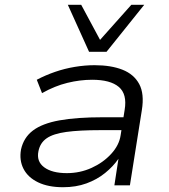

<svg xmlns="http://www.w3.org/2000/svg" viewBox="-20 -776 709 804"><path d="M244 8Q182 8 139.5 -12.5Q97 -33 78.5 -69Q60 -105 68 -150Q79 -200 118 -229.5Q157 -259 229 -272Q301 -285 411 -285H513L504 -231H400Q312 -231 257.5 -223.5Q203 -216 175.5 -197Q148 -178 141 -143Q132 -100 165 -75.5Q198 -51 260 -51Q315 -51 363.5 -73Q412 -95 445.5 -131.5Q479 -168 485 -209L502 -316Q513 -382 477.5 -412Q442 -442 366 -442Q315 -442 262 -429Q209 -416 156 -386L134 -442Q170 -461 210.5 -475Q251 -489 293.5 -496Q336 -503 376 -503Q445 -503 493 -484Q541 -465 563 -424Q585 -383 574 -315L524 0H459L476 -111Q454 -79 420 -51.5Q386 -24 342 -8Q298 8 244 8ZM353 -559 264 -756H320L399 -609L530 -756H584L426 -559Z"/></svg>

Font: Nunito Sans 7pt SemiExpanded Light
Style: Italic
Weight: 300
Width: 6
Italic angle: -9°
Designer: Vernon Adams
Foundry: Vernon Adams
Version: Version 3.101;gftools[0.9.27]